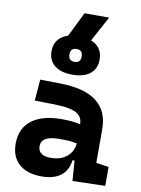

<svg xmlns="http://www.w3.org/2000/svg" viewBox="-100 -999 787 1075"><g transform="rotate(10 293.0 -461.5)"><path d="M388.2 4.9 379.9 -109.4H368.2Q360.8 -49.8 320.6 -20Q280.3 9.8 212.9 9.8Q130.4 9.8 84.5 -30.8Q38.6 -71.3 38.6 -146Q38.6 -232.9 98.6 -279.3Q158.7 -325.7 269 -325.7Q301.3 -325.7 326.4 -323.2Q351.6 -320.8 375 -315.4V-316.9Q375 -358.4 339.6 -377.7Q304.2 -397 234.4 -398.9L102.1 -402.3L111.8 -522.5L224.6 -521Q365.2 -519 433.6 -465.6Q502 -412.1 502 -309.6V-118.2L573.7 -107.4V0ZM375 -206.5Q346.7 -212.4 323.7 -213.4Q300.8 -214.4 275.4 -214.4Q172.9 -214.4 172.9 -155.8Q172.9 -101.6 245.6 -101.6Q287.6 -101.6 316.2 -116.9Q344.7 -132.3 359.4 -156.5Q374 -180.7 375 -206.5ZM283.2 -581.1Q218.3 -581.1 182.4 -609.9Q146.5 -638.7 146.5 -690.4Q146.5 -742.7 182.4 -771.2Q218.3 -799.8 283.2 -799.8Q348.6 -799.8 384.3 -771.2Q419.9 -742.7 419.9 -690.4Q419.9 -638.7 384.3 -609.9Q348.6 -581.1 283.2 -581.1ZM283.2 -653.8Q317.9 -653.8 317.9 -690.4Q317.9 -727.1 283.2 -727.1Q248.5 -727.1 248.5 -690.4Q248.5 -653.8 283.2 -653.8ZM200.7 -746.1 291.5 -931.6H431.6L331.1 -746.1Z"/></g></svg>

Font: CaskaydiaMono NF
Style: Bold
Weight: 700
Designer: Aaron Bell
Foundry: Saja Typeworks
Version: Version 2111.001; ttfautohint (v1.8.4);Nerd Fonts 3.1.1